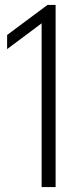

<svg xmlns="http://www.w3.org/2000/svg" viewBox="-20 -762 328 782"><path d="M149.5 0V-667L9 -562V-619.5L173.5 -742H206.5V0Z"/></svg>

Font: Encode Sans Cnd Lt
Style: Regular
Weight: 300
Width: 3
Designer: Multiple Designers
Foundry: Impallari Type
Version: Version 3.002; ttfautohint (v1.8.3) -l 8 -r 50 -G 200 -x 14 